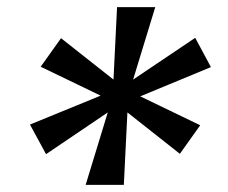

<svg xmlns="http://www.w3.org/2000/svg" viewBox="-20 -619 640 538"><path d="M220 -101 282 -304 109 -187 64 -270 262 -351 94 -432 151 -512 298 -396 308 -599H415L353 -396L527 -513L571 -431L373 -349L541 -268L484 -188L337 -304L327 -101Z"/></svg>

Font: DM Mono Medium
Style: Italic
Weight: 500
Italic angle: -10°
Designer: Colophon Foundry
Foundry: Colophon Foundry
Version: Version 1.000; ttfautohint (v1.8.2.53-6de2)